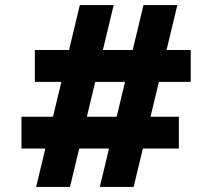

<svg xmlns="http://www.w3.org/2000/svg" viewBox="-20 -740 840 760"><path d="M375 0 548 -720H682L509 0ZM65 -152V-278H688V-152ZM123 0 296 -720H430L257 0ZM118 -416V-542H735V-416Z"/></svg>

Font: Inclusive Sans
Style: Bold
Weight: 700
Designer: Olivia King
Foundry: Olivia King
Version: Version 2.004